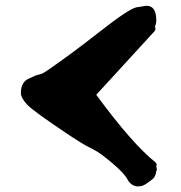

<svg xmlns="http://www.w3.org/2000/svg" viewBox="-20 -616 634 673"><path d="M527.8 -544.9Q527.8 -532.7 522.9 -522.5Q527.8 -513.2 521 -505.9Q418.9 -395 317.4 -283.7Q444.3 -111.3 523.9 -47.9Q531.7 -41.5 527.8 -32.7L530.3 -19.5L527.8 -17.6Q525.9 3.9 513.7 12.9Q501.5 22 493.7 27.3Q480 37.1 467.8 37.1H458Q437.5 33.2 426.5 12.2Q415.5 -8.8 373.3 -44.4Q331.1 -80.1 309.8 -90.8Q288.6 -101.6 281 -105.7Q273.4 -109.9 264.6 -115.5Q255.9 -121.1 245.6 -127.4Q235.4 -133.8 223.6 -141.6Q96.7 -226.1 75 -249.5Q53.2 -272.9 53.2 -290Q53.2 -328.1 80.6 -340.3Q92.8 -345.7 97.7 -348.1Q105 -352.1 116 -354.5Q127 -356.9 132.6 -360.6Q138.2 -364.3 147.5 -370.1Q226.6 -424.3 329.1 -504.6Q431.6 -585 458 -590.3L492.7 -595.7H493.7Q527.8 -595.7 527.8 -544.9Z"/></svg>

Font: Drukaatie burti
Style: Heavy
Weight: 800
Version: Version 0.14